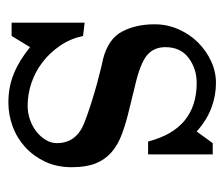

<svg xmlns="http://www.w3.org/2000/svg" viewBox="-59 -470 545 467"><g transform="rotate(90 213.5 -236.5)"><path d="M355.5 -324.2H324.2Q293.9 -442.4 181.6 -442.4Q147.5 -442.4 121.1 -422.9Q94.7 -403.3 94.7 -366.2Q94.7 -337.9 114.7 -321.3Q134.8 -304.7 190.4 -292L246.1 -278.3Q279.3 -270.5 305.7 -260.7Q332 -251 350.1 -235.4Q368.2 -219.7 377.4 -196.8Q386.7 -173.8 386.7 -138.7Q386.7 -101.6 373 -73.2Q359.4 -44.9 337.4 -24.9Q315.4 -4.9 287.1 5.4Q258.8 15.6 229.5 15.6Q191.4 15.6 159.2 2.4Q127 -10.7 94.7 -37.1L67.4 7.8H35.2V-169.9L67.4 -166Q74.2 -134.8 91.3 -109.9Q108.4 -85 131.3 -67.4Q154.3 -49.8 181.6 -40.5Q209 -31.2 237.3 -31.2Q254.9 -31.2 271.5 -37.1Q288.1 -43 300.3 -52.7Q312.5 -62.5 320.3 -75.2Q328.1 -87.9 328.1 -102.5Q328.1 -149.4 279.3 -168.9Q256.8 -177.7 230.5 -186Q204.1 -194.3 180.7 -200.7Q157.2 -207 140.6 -210.9Q124 -214.8 123 -214.8Q74.2 -227.5 56.6 -261.2Q39.1 -294.9 39.1 -339.8Q39.1 -371.1 51.3 -398.4Q63.5 -425.8 83.5 -445.8Q103.5 -465.8 128.9 -477.5Q154.3 -489.3 181.6 -489.3Q212.9 -489.3 242.7 -478Q272.5 -466.8 299.8 -442.4L328.1 -481.4H355.5Z"/></g></svg>

Font: Subtext
Style: Regular
Weight: 400
Designer: Christopher J. Fynn
Foundry: Christopher J. Fynn for DDC
Version: Version 1.000 preliminary